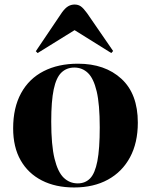

<svg xmlns="http://www.w3.org/2000/svg" viewBox="-20 -813 666 847"><path d="M307 14Q225 14 164.5 -17Q104 -48 71 -106Q38 -164 38 -247Q38 -338 73 -402Q108 -466 172.5 -499Q237 -532 324 -532Q443 -532 515.5 -465.5Q588 -399 588 -272Q588 -183 553.5 -119Q519 -55 456 -20.5Q393 14 307 14ZM323 -4Q356 -4 377.5 -26Q399 -48 409.5 -102Q420 -156 420 -251Q420 -353 406.5 -410Q393 -467 368 -491Q343 -515 308 -515Q274 -515 251 -493Q228 -471 217 -419Q206 -367 206 -277Q206 -173 220.5 -113.5Q235 -54 261 -29Q287 -4 323 -4ZM146 -579 138 -587 254 -759Q268 -778 281 -785.5Q294 -793 309 -793Q325 -793 336.5 -785Q348 -777 364 -755L479 -588L471 -579L309 -680Z"/></svg>

Font: Literata 72pt
Style: Bold
Weight: 700
Designer: Latin by Veronika Burian and Jose Scaglione. Greek by Irene Vlachou. Cyrillic by Vera Evstafieva.
Foundry: TypeTogether
Version: Version 3.002